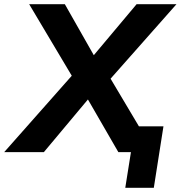

<svg xmlns="http://www.w3.org/2000/svg" viewBox="-74 -725 861 915"><path d="M-54 0 268 -364 65 -705H235L373 -462L577 -705H767L453 -350L588 -123H705L659 170H523L550 0H490L345 -251L135 0Z"/></svg>

Font: Nunito Sans ExtraBold
Style: Italic
Weight: 800
Italic angle: -9°
Designer: Vernon Adams
Foundry: Vernon Adams
Version: Version 3.006; ttfautohint (v1.8.3)